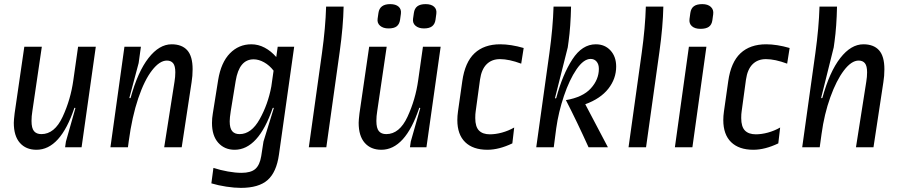

<svg xmlns="http://www.w3.org/2000/svg" viewBox="-20 -715 4365 932"><path d="M376 0H296L300 -28L346 -190L344 -192L341 -191Q273 12 157 12Q106 12 76.5 -21.5Q47 -55 47 -119Q47 -131 51 -165L98 -488H183L137 -175Q133 -151 133 -128Q133 -93 145 -78.5Q157 -64 181 -64Q245 -64 284 -148Q323 -232 336 -326L359 -488H445Z M915 -379Q915 -346 910 -316L862 0H777L827 -318Q831 -342 831 -364Q831 -395 820.5 -408Q810 -421 790 -421Q755 -421 718 -373.5Q681 -326 651 -237.5Q621 -149 605 -30L601 0H516L584 -488H664L653 -409L608 -240L611 -238L614 -240Q649 -367 701 -433.5Q753 -500 813 -500Q863 -500 889 -471Q915 -442 915 -379Z M1321 -438 1328 -488H1408L1334 36Q1322 121 1279 159Q1236 197 1149 197Q1118 197 1078.5 191Q1039 185 1006 175L1016 100Q1050 111 1086.5 117.5Q1123 124 1152 124Q1198 124 1219.5 105Q1241 86 1248 43L1259 -28L1309 -190L1307 -192L1304 -191Q1234 12 1119 12Q1070 12 1039.5 -22Q1009 -56 1009 -118Q1009 -141 1013 -164L1039 -327Q1053 -412 1096 -456Q1139 -500 1200 -500Q1234 -500 1265 -483.5Q1296 -467 1321 -438ZM1124 -322 1100 -175Q1095 -143 1095 -126Q1095 -93 1107 -78.5Q1119 -64 1143 -64Q1200 -64 1240.5 -136.5Q1281 -209 1297 -295L1308 -372Q1288 -398 1262 -412.5Q1236 -427 1211 -427Q1141 -427 1124 -322Z M1629 -464 1564 0H1479L1543 -458Q1560 -580 1563 -683H1648Q1646 -586 1629 -464Z M2050 0H1970L1974 -28L2020 -190L2018 -192L2015 -191Q1947 12 1831 12Q1780 12 1750.5 -21.5Q1721 -55 1721 -119Q1721 -131 1725 -165L1772 -488H1857L1811 -175Q1807 -151 1807 -128Q1807 -93 1819 -78.5Q1831 -64 1855 -64Q1919 -64 1958 -148Q1997 -232 2010 -326L2033 -488H2119ZM1866 -577Q1840 -577 1825 -590Q1810 -603 1813 -624L1817 -652Q1823 -695 1874 -695Q1901 -695 1915 -682.5Q1929 -670 1926 -648L1922 -619Q1919 -598 1906 -587.5Q1893 -577 1866 -577ZM2038 -577Q2012 -577 1997 -590Q1982 -603 1985 -624L1989 -652Q1992 -674 2006 -684.5Q2020 -695 2046 -695Q2073 -695 2087 -682.5Q2101 -670 2098 -648L2094 -619Q2091 -598 2077.5 -587.5Q2064 -577 2038 -577Z M2200 -132Q2200 -152 2203 -173L2224 -321Q2237 -413 2283.5 -456.5Q2330 -500 2408 -500Q2460 -500 2522 -482L2510 -406Q2451 -428 2407 -428Q2367 -428 2342 -403Q2317 -378 2310 -328L2289 -174Q2287 -162 2287 -142Q2287 -100 2305 -81.5Q2323 -63 2358 -63Q2386 -63 2417 -71.5Q2448 -80 2476 -96L2467 -19Q2402 12 2346 12Q2276 12 2238 -25Q2200 -62 2200 -132Z M2740 -514 2736 -485 2674 -239 2677 -237 2680 -239Q2711 -354 2758.5 -427Q2806 -500 2872 -500Q2916 -500 2943.5 -470Q2971 -440 2971 -392Q2971 -333 2933 -284.5Q2895 -236 2821 -209L2931 0H2837Q2780 -126 2727 -229Q2809 -243 2848 -286Q2887 -329 2887 -381Q2887 -403 2876 -416Q2865 -429 2847 -429Q2813 -429 2778.5 -378.5Q2744 -328 2717.5 -249.5Q2691 -171 2680 -92L2668 0H2583L2647 -458Q2664 -580 2667 -683H2752Q2750 -586 2740 -514Z M3181 -464 3116 0H3031L3095 -458Q3112 -580 3115 -683H3200Q3198 -586 3181 -464Z M3256 0 3324 -488H3409L3341 0ZM3380 -575Q3353 -575 3338.5 -588Q3324 -601 3327 -623L3331 -652Q3334 -674 3348 -684.5Q3362 -695 3389 -695Q3416 -695 3430.5 -681.5Q3445 -668 3442 -646L3438 -617Q3435 -595 3421 -585Q3407 -575 3380 -575Z M3491 -132Q3491 -152 3494 -173L3515 -321Q3528 -413 3574.5 -456.5Q3621 -500 3699 -500Q3751 -500 3813 -482L3801 -406Q3742 -428 3698 -428Q3658 -428 3633 -403Q3608 -378 3601 -328L3580 -174Q3578 -162 3578 -142Q3578 -100 3596 -81.5Q3614 -63 3649 -63Q3677 -63 3708 -71.5Q3739 -80 3767 -96L3758 -19Q3693 12 3637 12Q3567 12 3529 -25Q3491 -62 3491 -132Z M4031 -514 4027 -485 3966 -240 3969 -238 3972 -240Q4007 -367 4059 -433.5Q4111 -500 4171 -500Q4221 -500 4247 -471Q4273 -442 4273 -379Q4273 -346 4268 -316L4220 0H4135L4185 -318Q4189 -342 4189 -364Q4189 -395 4178.5 -408Q4168 -421 4148 -421Q4113 -421 4076.5 -373Q4040 -325 4010.5 -243Q3981 -161 3968 -65L3959 0H3874L3938 -458Q3955 -580 3958 -683H4043Q4041 -586 4031 -514Z"/></svg>

Font: Ropa Sans
Style: Italic
Weight: 400
Version: Version 1.100